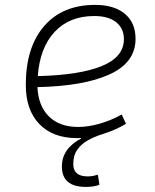

<svg xmlns="http://www.w3.org/2000/svg" viewBox="-20 -547 626 774"><path d="M325.7 206.5Q229.5 206.5 229.5 124Q229.5 52.7 306.2 11.7V9.3Q298.3 9.8 290.5 9.8Q193.4 9.8 138.7 -46.9Q84 -103.5 84 -204.6Q84 -356.4 158 -441.9Q231.9 -527.3 363.8 -527.3Q440.4 -527.3 483.4 -491.2Q526.4 -455.1 526.4 -390.6Q526.4 -294.9 422.1 -247.3Q317.9 -199.7 130.9 -195.8Q134.3 -120.1 177.2 -77.6Q220.2 -35.2 294.9 -35.2Q335.4 -35.2 381.6 -48.3Q427.7 -61.5 470.7 -85.4L487.8 -47.9Q447.8 -23.9 402.3 -9.3H401.9Q397.5 -7.8 393.1 -6.3Q362.3 3.4 335.4 18.1Q308.6 32.7 292 55.9Q275.4 79.1 275.4 114.3Q275.4 164.1 333.5 164.1Q346.2 164.1 356.7 161.9Q367.2 159.7 374.5 157.2L380.9 197.8Q359.9 206.5 325.7 206.5ZM132.3 -240.2Q300.3 -244.1 389.9 -280.5Q479.5 -316.9 479.5 -389.2Q479.5 -432.6 448.2 -457.5Q417 -482.4 359.9 -482.4Q259.8 -482.4 200.2 -418.5Q140.6 -354.5 132.3 -240.2Z"/></svg>

Font: CaskaydiaCove NFP ExtraLight
Style: Italic
Weight: 200
Italic angle: -10°
Designer: Aaron Bell
Foundry: Saja Typeworks
Version: Version 2111.001; VTT 6.35;Nerd Fonts 3.1.1